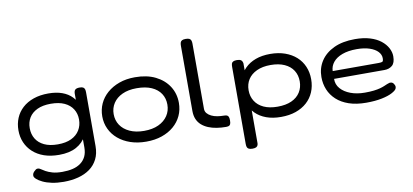

<svg xmlns="http://www.w3.org/2000/svg" viewBox="-79 -973 3122 1453"><g transform="rotate(-10 1481.5 -246.0)"><path d="M308 206Q258 206 217.5 197.5Q177 189 148 175Q119 161 103.5 146.5Q88 132 88 121Q88 112 90.5 105.5Q93 99 100 91Q111 80 116.5 76.5Q122 73 132 73Q141 73 153 81.5Q165 90 184.5 101Q204 112 234.5 121Q265 130 311 130Q355 130 390.5 121.5Q426 113 452 94Q478 75 492 46Q506 17 506 -24L505 -439Q506 -460 516.5 -468Q527 -476 549 -476Q568 -476 576.5 -470.5Q585 -465 588 -455.5Q591 -446 591 -432V-18Q591 39 569.5 81.5Q548 124 510 151.5Q472 179 420.5 192.5Q369 206 308 206ZM309 -1Q244 -1 194 -18.5Q144 -36 109 -68Q74 -100 55.5 -143Q37 -186 37 -237Q37 -288 55 -331Q73 -374 108 -406Q143 -438 193.5 -455.5Q244 -473 307 -473Q368 -473 413.5 -456.5Q459 -440 489 -408.5Q519 -377 534 -333.5Q549 -290 549 -237Q549 -165 522 -112Q495 -59 442 -30Q389 -1 309 -1ZM313 -81Q375 -81 417 -101Q459 -121 481 -157Q503 -193 503 -239Q503 -284 481 -319Q459 -354 417 -373.5Q375 -393 312 -393Q250 -393 208 -373Q166 -353 145 -318.5Q124 -284 124 -238Q124 -192 145.5 -156.5Q167 -121 209 -101Q251 -81 313 -81Z M976 15Q910 15 855.5 -3.5Q801 -22 761.5 -55.5Q722 -89 701 -134Q680 -179 680 -231Q680 -283 700.5 -328Q721 -373 760 -407Q799 -441 853 -460.5Q907 -480 974 -480Q1066 -480 1131.5 -447.5Q1197 -415 1233 -359Q1269 -303 1269 -232Q1269 -178 1248 -133Q1227 -88 1188.5 -55Q1150 -22 1096.5 -3.5Q1043 15 976 15ZM974 -68Q1039 -68 1085 -89.5Q1131 -111 1156 -148.5Q1181 -186 1181 -234Q1181 -282 1157 -318.5Q1133 -355 1087 -375.5Q1041 -396 973 -396Q908 -396 862 -374.5Q816 -353 792 -316Q768 -279 768 -233Q768 -185 792.5 -148Q817 -111 863.5 -89.5Q910 -68 974 -68Z M1589 10Q1552 10 1517.5 4.5Q1483 -1 1454 -13Q1425 -25 1403.5 -44Q1382 -63 1370.5 -90Q1359 -117 1359 -153V-653Q1359 -668 1362 -678Q1365 -688 1374.5 -693.5Q1384 -699 1403 -699Q1422 -699 1431.5 -694Q1441 -689 1444.5 -679Q1448 -669 1448 -655V-154Q1448 -134 1460 -119.5Q1472 -105 1492.5 -95Q1513 -85 1538 -81Q1563 -77 1588 -77Q1601 -77 1609.5 -74Q1618 -71 1622.5 -62Q1627 -53 1627 -34Q1627 -14 1622.5 -4.5Q1618 5 1609 7.5Q1600 10 1589 10Z M2013 8Q1949 8 1900 -10Q1851 -28 1818.5 -60.5Q1786 -93 1770 -137Q1754 -181 1754 -235Q1754 -287 1770.5 -331Q1787 -375 1819.5 -407.5Q1852 -440 1900.5 -458Q1949 -476 2013 -476Q2076 -476 2126.5 -458Q2177 -440 2212.5 -408Q2248 -376 2267 -331.5Q2286 -287 2286 -234Q2286 -180 2267 -135.5Q2248 -91 2212.5 -59Q2177 -27 2127 -9.5Q2077 8 2013 8ZM1758 207Q1739 207 1729 201.5Q1719 196 1716 186Q1713 176 1713 162V-429Q1713 -443 1715.5 -453Q1718 -463 1728 -468.5Q1738 -474 1757 -474Q1778 -474 1788.5 -466.5Q1799 -459 1802 -441V161Q1803 175 1800 185.5Q1797 196 1787 201.5Q1777 207 1758 207ZM2000 -73Q2064 -73 2108 -93Q2152 -113 2175 -149.5Q2198 -186 2198 -233Q2198 -281 2175 -317Q2152 -353 2108 -373Q2064 -393 2001 -393Q1939 -393 1895 -372.5Q1851 -352 1828 -316.5Q1805 -281 1805 -233Q1805 -186 1828 -149.5Q1851 -113 1894.5 -93Q1938 -73 2000 -73Z M2667 14Q2590 14 2533.5 -5.5Q2477 -25 2439.5 -59.5Q2402 -94 2383.5 -139Q2365 -184 2365 -236Q2365 -304 2400 -358Q2435 -412 2501.5 -443.5Q2568 -475 2664 -475Q2729 -475 2778.5 -460Q2828 -445 2861 -419Q2894 -393 2911 -361Q2928 -329 2928 -297Q2928 -246 2904 -226Q2880 -206 2845 -206H2457Q2456 -163 2484 -131Q2512 -99 2560 -81Q2608 -63 2669 -63Q2709 -63 2738 -66.5Q2767 -70 2787 -75.5Q2807 -81 2821 -87Q2835 -93 2845.5 -97.5Q2856 -102 2865 -104Q2875 -105 2883.5 -102Q2892 -99 2898 -88Q2905 -77 2905.5 -69.5Q2906 -62 2903 -54Q2898 -40 2867.5 -23.5Q2837 -7 2786 3.5Q2735 14 2667 14ZM2457 -266H2808Q2827 -266 2837 -269Q2847 -272 2847 -296Q2847 -324 2825.5 -347Q2804 -370 2763 -384Q2722 -398 2664 -398Q2599 -398 2553 -381Q2507 -364 2482.5 -334Q2458 -304 2457 -266Z"/></g></svg>

Font: Fredoka SemiExpanded
Style: Regular
Weight: 400
Width: 6
Designer: Ben Nathan
Foundry: Milena B. Brandão, Ben Nathan
Version: Version 2.001